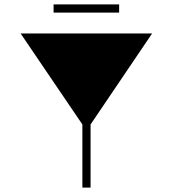

<svg xmlns="http://www.w3.org/2000/svg" viewBox="-20 -847 780 867"><path d="M73 -696H667L389 -285V0H352V-285ZM518 -827V-790H222V-827Z"/></svg>

Font: Major Mono Display
Style: Regular
Weight: 400
Designer: Emre Parlak
Foundry: Emre Parlak
Version: Version 2.000; ttfautohint (v1.8) -l 8 -r 50 -G 200 -x 14 -D